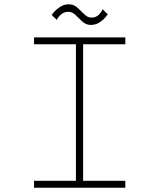

<svg xmlns="http://www.w3.org/2000/svg" viewBox="-20 -874 750 894"><path d="M563.5 -668H367V-32H563.5V0H138.5V-32H333.5V-668H138.5V-700H563.5ZM403 -758Q380.5 -758 363.8 -773.2Q347 -788.5 331.8 -803.8Q316.5 -819 299 -819Q278 -819 264.5 -807Q251 -795 244.5 -781.5L221 -804Q222 -807 232.8 -819.2Q243.5 -831.5 261.2 -842.8Q279 -854 301 -854Q323.5 -854 340.5 -838.5Q357.5 -823 372.8 -807.5Q388 -792 405.5 -792Q426 -792 439 -804.5Q452 -817 458 -831L481.5 -807Q479.5 -803.5 469.2 -791.5Q459 -779.5 442 -768.8Q425 -758 403 -758Z"/></svg>

Font: League Mono Thin
Style: Regular
Weight: 100
Width: 6
Designer: Tyler Finck
Foundry: The League of Moveable Type / Tyler Finck
Version: Version 2.300;RELEASE